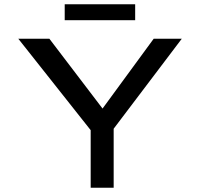

<svg xmlns="http://www.w3.org/2000/svg" viewBox="-20 -882 940 902"><path d="M406 0V-320L423 -249L66 -700H212L474 -356H450L702 -700H834L507 -268L514 -328V0ZM284 -787V-862H615V-787Z"/></svg>

Font: Lexend Tera
Style: Regular
Weight: 400
Designer: Bonnie Shaver-Troup, Thomas Jockin
Foundry: Lexend
Version: Version 1.007